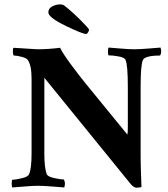

<svg xmlns="http://www.w3.org/2000/svg" viewBox="-20 -869 782 894"><path d="M394.5 -730.5Q394.5 -725.6 390.1 -718.3Q385.7 -710.9 380.9 -710.9Q363.3 -710.9 284.2 -749.5Q205.1 -788.1 205.1 -811.5Q205.1 -830.1 223.6 -839.4Q242.2 -848.6 259.8 -848.6Q269.5 -848.6 277.3 -844.7Q309.6 -820.3 352.1 -778.3Q394.5 -736.3 394.5 -730.5ZM153.3 -639.6Q205.1 -639.6 259.8 -646.5Q272.5 -620.1 309.6 -569.8Q346.7 -519.5 383.3 -474.6Q419.9 -429.7 481 -355Q542 -280.3 573.2 -242.2Q575.2 -249 575.2 -282.2V-464.8Q575.2 -566.4 564.5 -589.8Q559.6 -601.6 531.7 -606.4Q503.9 -611.3 485.4 -611.3Q484.4 -611.3 483.4 -618.7Q482.4 -626 482.9 -634.8Q483.4 -643.6 485.4 -647.5Q502.9 -646.5 541 -643.1Q579.1 -639.6 604.5 -639.6Q628.9 -639.6 672.9 -643.1Q716.8 -646.5 727.5 -647.5Q734.4 -626 725.6 -610.4Q653.3 -610.4 644.5 -587.9Q634.8 -560.5 634.8 -467.8V-135.7Q634.8 -100.6 638.7 1Q634.8 4.9 614.3 4.9Q601.6 4.9 584 -17.6L186.5 -506.8V-153.3Q186.5 -88.9 197.3 -58.6Q201.2 -46.9 231.9 -40Q262.7 -33.2 277.3 -33.2Q286.1 -17.6 279.3 3.9Q268.6 2.9 225.1 -0.5Q181.6 -3.9 156.2 -3.9Q130.9 -3.9 92.8 -0.5Q54.7 2.9 37.1 3.9Q35.2 0 34.7 -8.8Q34.2 -17.6 35.2 -24.9Q36.1 -32.2 37.1 -32.2Q52.7 -32.2 81.5 -39.1Q110.4 -45.9 115.2 -57.6Q127 -83 127 -156.2V-502Q127 -564.5 109.4 -589.8Q103.5 -598.6 80.6 -604.5Q57.6 -610.4 44.9 -610.4Q41 -610.4 40 -626.5Q39.1 -642.6 43 -646.5Q148.4 -639.6 153.3 -639.6Z"/></svg>

Font: Crimson
Style: Bold
Weight: 700
Version: Version 0.8 ; ttfautohint (v1.00) -l 8 -r 50 -G 200 -x 14 -D